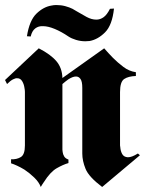

<svg xmlns="http://www.w3.org/2000/svg" viewBox="-28 -727 583 763"><path d="M220 -417 386 -535Q394 -526 402.5 -516.5Q411 -507 421 -497Q440 -478 462.5 -461Q485 -444 512 -440V-425Q482 -424 465.5 -413Q449 -402 449 -361V-149Q449 -146 450 -142Q451 -127 457.5 -115Q464 -103 480 -102Q488 -102 497.5 -105.5Q507 -109 520 -117L528 -110L378 16Q325 -24 312 -56Q299 -88 299 -117V-378Q299 -403 292 -413Q285 -423 274 -423Q267 -423 259.5 -420Q252 -417 244 -412Q238 -408 232 -403L220 -393V-132Q220 -128 221 -123Q222 -114 227 -105.5Q232 -97 244 -93V-79Q223 -73 197.5 -58.5Q172 -44 146 -3Q143 1 140 6L134 16Q127 -3 108.5 -21Q90 -39 69 -53Q54 -62 40 -68.5Q26 -75 16 -78V-94Q39 -93 55 -103Q71 -113 71 -149V-362Q71 -365 70.5 -369.5Q70 -374 69 -379Q67 -393 60 -404.5Q53 -416 41 -416Q34 -417 23.5 -411.5Q13 -406 0 -393L-8 -409L126 -535Q173 -511 196 -484Q219 -457 220 -417ZM79 -583Q89 -646 117 -673Q145 -700 177 -705Q181 -706 186 -706.5Q191 -707 196 -707Q215 -707 231.5 -702.5Q248 -698 260 -692Q264 -690 268.5 -687Q273 -684 277 -682Q297 -670 316.5 -659.5Q336 -649 355 -649Q370 -649 383.5 -658.5Q397 -668 409 -692L425 -693Q418 -627 389.5 -598.5Q361 -570 328 -564Q324 -564 319.5 -563.5Q315 -563 311 -563Q292 -563 274 -568.5Q256 -574 244 -582Q216 -601 189.5 -612Q163 -623 143 -623Q125 -624 112 -614Q99 -604 94 -582Z"/></svg>

Font: Fette UNZ Fraktur
Style: Regular
Weight: 900
Foundry: UNZ1 Extensions by Catfonts.de
Version: Version 0.000 2012 initial release